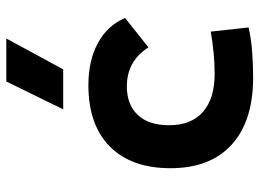

<svg xmlns="http://www.w3.org/2000/svg" viewBox="-130 -706 845 626"><g transform="rotate(-90 293.0 -392.5)"><path d="M353.5 9.8Q212.4 9.8 135.3 -59.8Q58.1 -129.4 58.1 -259.8Q58.1 -386.7 128.4 -457Q198.7 -527.3 329.1 -527.3Q409.2 -527.3 466.6 -496.1Q523.9 -464.8 547.9 -407.7L452.1 -331.5Q407.2 -401.9 325.2 -401.9Q265.1 -401.9 231.7 -366.2Q198.2 -330.6 198.2 -264.6Q198.2 -191.9 241.7 -153.8Q285.2 -115.7 365.2 -115.7Q400.4 -115.7 435.3 -119.1Q470.2 -122.6 503.4 -128.4L517.1 -4.9Q477.5 3.9 435.5 6.8Q393.6 9.8 353.5 9.8ZM250 -609.4 340.8 -794.9H481L380.4 -609.4Z"/></g></svg>

Font: Caskaydia Cove
Style: Bold
Weight: 700
Monospace: yes
Designer: Aaron Bell
Foundry: Saja Typeworks
Version: Version 4.300; ttfautohint (v1.8.3)